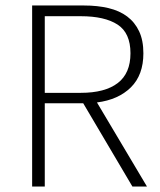

<svg xmlns="http://www.w3.org/2000/svg" viewBox="-20 -679 584 699"><path d="M97 0V-659H286Q335 -659 375 -649.5Q415 -640 443 -619Q471 -598 486.5 -565Q502 -532 502 -485Q502 -406 456.5 -361Q411 -316 333 -306L515 0H462L283 -303H143V0ZM143 -341H274Q362 -341 408.5 -376.5Q455 -412 455 -485Q455 -559 408 -589.5Q361 -620 274 -620H143Z"/></svg>

Font: TypoPRO Source Sans Pro
Style: Regular
Weight: 300
Designer: Paul D. Hunt
Foundry: Adobe Systems Incorporated
Version: Version 2.020;PS 2.000;hotconv 1.0.86;makeotf.lib2.5.63406